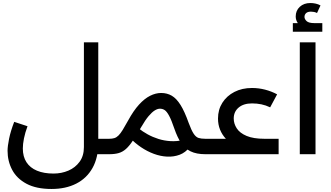

<svg xmlns="http://www.w3.org/2000/svg" viewBox="-20 -1020 2187 1270"><path d="M580 -102H700V0H580ZM321 230Q220 230 155.5 195.5Q91 161 60.5 103.5Q30 46 30 -23Q30 -52 40 -102Q50 -152 74 -214L162 -185Q146 -142 138.5 -104.5Q131 -67 131 -38Q131 16 155 53Q179 90 224.5 109Q270 128 334 128Q387 128 432.5 108.5Q478 89 506.5 50Q535 11 535 -47V-740H630V-74Q630 23 592 91Q554 159 484.5 194.5Q415 230 321 230Z M700 0V-102H702Q722 -102 736.5 -106.5Q751 -111 764 -124Q777 -137 791.5 -160.5Q806 -184 827 -222Q863 -288 899.5 -328Q936 -368 973 -386.5Q1010 -405 1046 -405Q1085 -405 1116 -387Q1147 -369 1174 -326Q1201 -283 1228 -207Q1246 -158 1261 -135.5Q1276 -113 1293.5 -107.5Q1311 -102 1338 -102H1340V0H1338Q1279 0 1240.5 -19Q1202 -38 1177.5 -75Q1153 -112 1134 -167Q1114 -226 1098.5 -254.5Q1083 -283 1069 -292Q1055 -301 1038 -301Q1022 -301 1003.5 -289.5Q985 -278 963 -252Q941 -226 915 -181Q882 -125 858.5 -89.5Q835 -54 813 -34.5Q791 -15 765 -7.5Q739 0 702 0ZM1235 -47Q1207 -11 1168.5 3.5Q1130 18 1086 16Q1042 14 997.5 -2.5Q953 -19 912.5 -46.5Q872 -74 840 -108L896 -172Q923 -150 956.5 -131.5Q990 -113 1028 -101Q1066 -89 1108 -86.5Q1150 -84 1194 -94Z M1340 0V-102H1474Q1449 -129 1435.5 -162.5Q1422 -196 1422 -236Q1422 -295 1451 -340.5Q1480 -386 1530.5 -412Q1581 -438 1647 -438Q1691 -438 1733.5 -427Q1776 -416 1813 -396L1767 -310Q1738 -324 1708.5 -330Q1679 -336 1647 -336Q1591 -336 1558.5 -308.5Q1526 -281 1526 -236Q1526 -202 1546 -171Q1566 -140 1611 -121Q1656 -102 1729 -102H1823V0Z M1963 -740H2067V0H1963ZM1917 -810V-867H1950Q1936 -887 1936 -911Q1936 -950 1963 -975Q1990 -1000 2033 -1000Q2051 -1000 2068.5 -996Q2086 -992 2100 -984L2077 -934Q2067 -939 2057 -941Q2047 -943 2037 -943Q2015 -943 2004.5 -933Q1994 -923 1994 -908Q1994 -894 2008 -880.5Q2022 -867 2061 -867H2112V-810Z"/></svg>

Font: Lexend Medium
Style: Regular
Weight: 500
Designer: Bonnie Shaver-Troup, Thomas Jockin
Foundry: Lexend
Version: Version 1.005